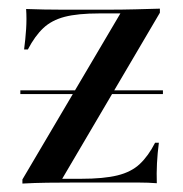

<svg xmlns="http://www.w3.org/2000/svg" viewBox="-20 -435 433 455"><path d="M33.1 0V-9.7L265.3 -403.2H215.3Q164.5 -403.2 133.5 -395.2Q102.4 -387.1 82.7 -368.5Q62.9 -350 46 -317.7H37.1Q40.3 -341.9 41.9 -366.1Q43.5 -390.3 41.9 -413.7Q62.1 -412.9 83.9 -412.5Q105.6 -412.1 125.8 -412.1H215.3H239.5Q269.4 -412.1 300.4 -412.9Q331.5 -413.7 358.9 -414.5V-404.8L127.4 -11.3H171.8Q225.8 -11.3 258.5 -19.4Q291.1 -27.4 311.3 -46.4Q331.5 -65.3 347.6 -96.8H356.5Q353.2 -71.8 352 -48Q350.8 -24.2 351.6 -0.8Q331.5 -2.4 309.7 -2.4Q287.9 -2.4 267.7 -2.4H171.8H152.4Q122.6 -2.4 91.9 -2Q61.3 -1.6 33.1 0ZM28.2 -212.1V-221H366.1V-212.1Z"/></svg>

Font: Playfair 144pt SemiCondensed Medium
Style: Regular
Weight: 500
Width: 4
Designer: Claus Eggers Sørensen
Foundry: Claus Eggers Sørensen
Version: Version 2.203